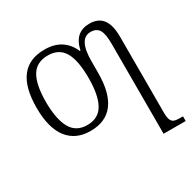

<svg xmlns="http://www.w3.org/2000/svg" viewBox="-169 -720 1143 1136"><g transform="rotate(-30 402.0 -152.0)"><path d="M634 -376Q634 -443 617 -470.5Q600 -498 560 -498Q520 -498 499.5 -460.5Q479 -423 479 -345V-268Q479 10 269 10Q169 10 114.5 -60Q60 -130 60 -268Q60 -544 272 -544Q401 -544 450 -432H454Q467 -490 498 -517Q529 -544 579 -544Q639 -544 668.5 -505Q698 -466 698 -386V133Q698 166 705 182Q712 198 725 203Q738 208 762 208H785V240H634ZM415 -268Q415 -389 381 -446.5Q347 -504 272 -504Q194 -504 159.5 -446Q125 -388 125 -268Q126 -150 160.5 -90Q195 -30 270 -30Q347 -30 381 -90.5Q415 -151 415 -268Z"/></g></svg>

Font: Noto Serif Light
Style: Regular
Weight: 300
Designer: Monotype Design Team
Foundry: Monotype Imaging Inc.
Version: Version 1.001